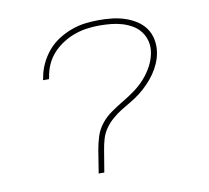

<svg xmlns="http://www.w3.org/2000/svg" viewBox="-64 -599 729 671"><g transform="rotate(-10 300.0 -264.0)"><path d="M234 0 247 -81Q251 -105 258.5 -128.5Q266 -152 281.5 -171.5Q297 -191 318.5 -206Q340 -221 362 -234Q384 -247 404.5 -262Q425 -277 442 -296Q459 -315 471 -337.5Q483 -360 487 -383Q491 -404 486.5 -423.5Q482 -443 470.5 -458.5Q459 -474 442 -484Q425 -494 406 -499.5Q387 -505 367 -507Q347 -509 326 -509Q304 -509 282 -506Q260 -503 238.5 -495.5Q217 -488 196.5 -475Q176 -462 160 -444.5Q144 -427 134.5 -405.5Q125 -384 122 -362L120 -355H99L101 -363Q105 -388 116 -411.5Q127 -435 143.5 -455Q160 -475 182.5 -489.5Q205 -504 229.5 -513Q254 -522 278.5 -525Q303 -528 327 -528Q351 -528 374 -525.5Q397 -523 418.5 -516Q440 -509 459 -497Q478 -485 490.5 -467.5Q503 -450 507.5 -427Q512 -404 508 -381Q505 -362 497 -343.5Q489 -325 477.5 -308.5Q466 -292 451.5 -277Q437 -262 421 -249.5Q405 -237 387 -226.5Q369 -216 352 -205.5Q335 -195 319.5 -181.5Q304 -168 292.5 -151.5Q281 -135 275.5 -116Q270 -97 267 -78L254 0Z"/></g></svg>

Font: Iosevka Thin Extended Oblique
Style: Regular
Weight: 100
Width: 7
Italic angle: -9°
Monospace: yes
Designer: Belleve Invis
Foundry: Belleve Invis
Version: Version 32.5.0; ttfautohint (v1.8.4)